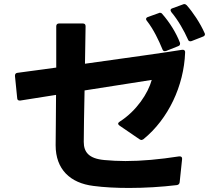

<svg xmlns="http://www.w3.org/2000/svg" viewBox="-20 -896 1040 949"><path d="M927 -693 983 -715C989 -717 993 -721 993 -727C993 -729 992 -731 991 -733C970 -781 934 -835 903 -870C899 -874 895 -876 891 -876C889 -876 886 -875 884 -874L832 -855C826 -853 823 -850 823 -845C823 -843 825 -840 827 -836C860 -797 890 -744 909 -701C911 -695 915 -692 920 -692C922 -692 924 -692 927 -693ZM54 -522V-520L65 -411C65 -403 70 -399 77 -399H80L257 -427C257 -329 255 -235 255 -178C255 -59 327 9 442 23C494 30 554 33 618 33C696 33 778 28 853 19C862 18 867 13 868 5L880 -109C881 -118 877 -123 869 -123H865C768 -108 680 -100 600 -100C564 -100 529 -102 496 -105C418 -112 394 -145 394 -195C394 -255 396 -341 398 -449L730 -501C712 -435 655 -348 572 -295C567 -292 564 -288 564 -285C564 -281 567 -278 571 -275L669 -208C672 -206 676 -204 679 -204C682 -204 685 -206 689 -208C812 -308 889 -472 895 -636C896 -645 891 -650 884 -650H881C808 -638 622 -612 400 -581L403 -766C403 -775 399 -780 389 -780H272C263 -780 258 -775 258 -766V-562L66 -536C58 -535 54 -530 54 -522ZM702 -802C702 -799 703 -796 706 -793C739 -751 765 -696 783 -652C785 -646 789 -643 794 -643L801 -644L861 -668C867 -670 870 -674 870 -680C870 -682 870 -684 869 -686C851 -733 819 -785 782 -827C779 -831 775 -833 771 -833C768 -833 766 -832 764 -831L711 -812C705 -810 702 -806 702 -802Z"/></svg>

Font: LINE Seed JP_OTF Bold
Style: Regular
Weight: 700
Designer: LINE & Fontrix & Fontworks
Version: Version 1.009